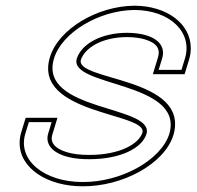

<svg xmlns="http://www.w3.org/2000/svg" viewBox="-20 -618 689 673"><path d="M628.3 -413 616 -373H536L548.3 -413C564.2 -465 519.1 -502 426.3 -503C334.3 -503 266 -464 249.3 -413C218.7 -313 625.1 -334 573.9 -150C545.4 -57 404.8 21 269.4 20C134.8 20 40.4 -57 68.9 -150L81.1 -190H161.1L148.9 -150C133.3 -99 187.7 -59 293.8 -60C400.8 -60 479 -98 493.9 -150C518.4 -250 113.4 -227 169.3 -413C197.4 -505 328.5 -582 450.7 -583C574.9 -583 656.4 -505 628.3 -413ZM642.6 -408.6C646.8 -422.2 648.8 -435.8 648.8 -448.9C648.9 -536.1 562.7 -598 450.7 -598C323.7 -597 185.9 -518.6 154.9 -417.3C94.6 -216.7 495.5 -223.6 479.4 -153.8C467.3 -113.1 398.9 -75 293.8 -75C261.5 -74.7 234.9 -78.3 214.1 -84.6C168.2 -98.5 155.8 -121.5 163.2 -145.6L181.4 -205H70L54.5 -154.4C50.8 -142.1 48.9 -129.8 48.8 -117.9C48.2 -26.9 147.7 35 269.3 35C408.8 36 556.7 -42.7 588.3 -145.8C644.9 -349.1 241.9 -333.9 263.6 -408.5C277.8 -450.6 337.9 -488 426.2 -488C451.2 -487.7 472.4 -484.7 489 -479.6C530.7 -466.9 542.4 -445.1 533.9 -417.4L515.8 -358H627.1Z"/></svg>

Font: Nordica Plus
Style: NordicaClassicLtExtOblOl
Weight: 300
Version: Version 1.01